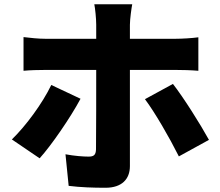

<svg xmlns="http://www.w3.org/2000/svg" viewBox="-20 -831 1040 906"><path d="M604 -811H425C429 -792 434 -743 434 -715V-648H194C163 -648 122 -652 91 -656V-497C120 -500 164 -501 194 -501H434C434 -456 434 -154 433 -126C432 -100 423 -92 398 -92C374 -92 331 -95 289 -103L304 46C360 53 418 55 478 55C555 55 593 14 593 -47V-501H809C838 -501 882 -500 916 -497V-655C888 -651 839 -648 808 -648H593V-714C593 -741 601 -797 604 -811ZM360 -365 222 -430C180 -343 103 -238 36 -173L167 -84C220 -142 312 -275 360 -365ZM796 -435 664 -363C710 -302 779 -183 824 -93L966 -171C926 -244 846 -371 796 -435Z"/></svg>

Font: Noto Sans JP Black
Style: Regular
Weight: 900
Designer: Ryoko NISHIZUKA 西塚涼子 (kana, bopomofo & ideographs); Paul D. Hunt (Latin, Greek & Cyrillic); Sandoll Communications 산돌커뮤니
Foundry: Adobe
Version: Version 2.002;hotconv 1.0.116;makeotfexe 2.5.65601